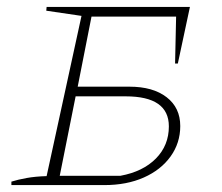

<svg xmlns="http://www.w3.org/2000/svg" viewBox="-20 -536 643 556"><path d="M13 0V-10Q32 -16 57 -20.5Q82 -25 115 -26L216 -490L114 -505L115 -516H530L495 -352H487L490 -488H245L205 -285H355Q423 -285 462.5 -254.5Q502 -224 502 -171Q502 -122 474 -83Q446 -44 396.5 -22Q347 0 282 0ZM153 -27H329Q394 -39 431.5 -77Q469 -115 469 -170Q469 -257 344 -257H199Z"/></svg>

Font: Piazzolla SC Thin
Style: Italic
Weight: 100
Italic angle: -11.3°
Designer: Juan Pablo del Peral
Foundry: Huerta Tipografica
Version: Version 1.330